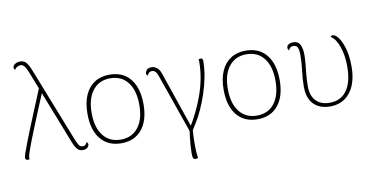

<svg xmlns="http://www.w3.org/2000/svg" viewBox="-86 -973 2829 1444"><g transform="rotate(-10 1329.0 -250.5)"><path d="M479 12Q465 12 453 6.5Q441 1 430 -15Q419 -31 407 -60L188 -619Q177 -647 168 -664.5Q159 -682 149.5 -690Q140 -698 127 -698Q113 -698 100.5 -690.5Q88 -683 82 -671Q78 -674 75.5 -678.5Q73 -683 73 -689Q73 -705 90 -715.5Q107 -726 129 -726Q154 -726 168.5 -713Q183 -700 194 -677.5Q205 -655 216 -626L433 -75Q443 -51 453.5 -33.5Q464 -16 483 -16Q497 -16 505.5 -25Q514 -34 518 -43Q522 -39 524.5 -34Q527 -29 527 -23Q527 -16 522 -7.5Q517 1 506.5 6.5Q496 12 479 12ZM59 12Q51 12 46.5 8.5Q42 5 41 0.5Q40 -4 40 -7Q40 -15 50 -44.5Q60 -74 77 -118Q94 -162 115 -214Q136 -266 158 -319Q180 -372 200 -421Q220 -470 235 -506L255 -477Q243 -448 225 -405Q207 -362 186.5 -312Q166 -262 145.5 -211.5Q125 -161 108 -117Q91 -73 81 -42.5Q71 -12 71 -1Q71 0 71.5 4Q72 8 73 10Q72 11 68 11.5Q64 12 59 12Z M774 12Q673 12 616.5 -57Q560 -126 560 -250Q560 -333 585.5 -391.5Q611 -450 659 -481Q707 -512 774 -512Q842 -512 889.5 -481Q937 -450 962.5 -391.5Q988 -333 988 -250Q988 -126 931.5 -57Q875 12 774 12ZM774 -16Q860 -16 908 -78Q956 -140 956 -250Q956 -360 908 -422Q860 -484 774 -484Q689 -484 640.5 -422Q592 -360 592 -250Q592 -140 640.5 -78Q689 -16 774 -16Z M1302 36 1301 29 1138 -437Q1129 -463 1118 -473Q1107 -483 1094 -483Q1078 -483 1069.5 -474Q1061 -465 1057 -455Q1053 -457 1049.5 -462Q1046 -467 1046 -474Q1046 -482 1056 -497Q1066 -512 1096 -512Q1116 -512 1135 -497.5Q1154 -483 1165 -451L1321 5L1303 -16Q1334 -66 1361.5 -122.5Q1389 -179 1410.5 -239.5Q1432 -300 1444 -363.5Q1456 -427 1456 -491Q1456 -496 1455.5 -501.5Q1455 -507 1454 -508Q1456 -509 1460 -510.5Q1464 -512 1469 -512Q1481 -512 1484 -505Q1487 -498 1487 -493Q1487 -433 1475 -370Q1463 -307 1443 -247Q1423 -187 1399.5 -135Q1376 -83 1352 -45ZM1304 225Q1291 225 1285.5 215.5Q1280 206 1280 182Q1280 160 1282 126Q1284 92 1288 57Q1292 22 1296 -2L1320 -4Q1316 40 1315 86Q1314 132 1316 168Q1318 204 1322 218Q1318 222 1313.5 223.5Q1309 225 1304 225Z M1814 12Q1713 12 1656.5 -57Q1600 -126 1600 -250Q1600 -333 1625.5 -391.5Q1651 -450 1699 -481Q1747 -512 1814 -512Q1882 -512 1929.5 -481Q1977 -450 2002.5 -391.5Q2028 -333 2028 -250Q2028 -126 1971.5 -57Q1915 12 1814 12ZM1814 -16Q1900 -16 1948 -78Q1996 -140 1996 -250Q1996 -360 1948 -422Q1900 -484 1814 -484Q1729 -484 1680.5 -422Q1632 -360 1632 -250Q1632 -140 1680.5 -78Q1729 -16 1814 -16Z M2369 12Q2315 12 2276.5 -9Q2238 -30 2218 -70Q2198 -110 2198 -166Q2198 -228 2206 -288Q2214 -348 2214 -410Q2214 -445 2206 -464.5Q2198 -484 2172 -484Q2157 -484 2148.5 -475.5Q2140 -467 2136 -457Q2127 -466 2127 -478Q2127 -495 2142.5 -503.5Q2158 -512 2174 -512Q2215 -512 2229.5 -481.5Q2244 -451 2244 -408Q2244 -370 2240 -331.5Q2236 -293 2232 -252Q2228 -211 2228 -166Q2228 -95 2265 -55.5Q2302 -16 2369 -16Q2455 -16 2500.5 -79.5Q2546 -143 2546 -262Q2546 -349 2522.5 -415Q2499 -481 2463 -501Q2465 -512 2479 -512Q2499 -512 2522 -481Q2545 -450 2561.5 -392.5Q2578 -335 2578 -256Q2578 -173 2553 -113Q2528 -53 2481 -20.5Q2434 12 2369 12Z"/></g></svg>

Font: Arima Thin Thin
Style: Regular
Weight: 250
Version: Version 1.100